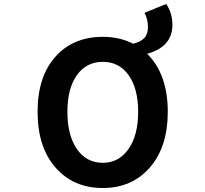

<svg xmlns="http://www.w3.org/2000/svg" viewBox="-20 -941 1040 975"><path d="M502 -114.3Q584 -114.3 632.8 -184.6Q681.6 -254.9 681.6 -373Q681.6 -491.2 633.3 -559.1Q585 -627 502 -627Q418.9 -627 370.6 -559.6Q322.3 -492.2 322.3 -373Q322.3 -253.9 370.6 -184.1Q418.9 -114.3 502 -114.3ZM713.9 -876 824.2 -920.9Q855.5 -873 855.5 -815.4Q855.5 -703.1 727.5 -668Q832 -563.5 832 -373Q832 -195.3 741.2 -90.8Q650.4 13.7 502 13.7Q352.5 13.7 261.7 -90.3Q170.9 -194.3 170.9 -373Q170.9 -551.8 261.2 -652.8Q351.6 -753.9 502 -753.9Q588.9 -753.9 656.2 -718.8Q694.3 -728.5 712.9 -748Q731.4 -767.6 731.4 -803.7Q731.4 -842.8 713.9 -876Z"/></svg>

Font: Gen Shin Gothic Monospace Bold
Style: Bold
Weight: 700
Designer: [Source Han Sans]
Ryoko NISHIZUKA  (kana & ideographs); Paul D. Hunt (Latin, Greek & Cyrillic); Wenlong ZHANG  (bopomofo
Version: Version 1.002.20150607